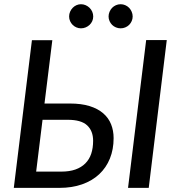

<svg xmlns="http://www.w3.org/2000/svg" viewBox="-20 -912 864 932"><path d="M47 0ZM234 -717 196 -409.5H319Q375 -409.5 415 -397Q455 -384.5 481 -362Q507 -339.5 519.2 -308.8Q531.5 -278 531.5 -241.5Q531.5 -187 513.5 -142.5Q495.5 -98 461.5 -66.2Q427.5 -34.5 378.5 -17.2Q329.5 0 268 0H47L135 -717ZM186.5 -330.5 155.5 -79H278Q317 -79 346 -89.2Q375 -99.5 394.2 -118.8Q413.5 -138 422.8 -165.8Q432 -193.5 432 -228.5Q432 -276.5 403 -303.5Q374 -330.5 309 -330.5ZM702 0H601.5L689.5 -717.5H789.5ZM432.5 -832Q432.5 -820 427.8 -809.5Q423 -799 414.8 -791.2Q406.5 -783.5 395.8 -779Q385 -774.5 373 -774.5Q361.5 -774.5 351 -779Q340.5 -783.5 332.8 -791.2Q325 -799 320.2 -809.5Q315.5 -820 315.5 -832Q315.5 -844 320.2 -855Q325 -866 332.8 -874Q340.5 -882 351 -886.8Q361.5 -891.5 373 -891.5Q385 -891.5 395.8 -886.8Q406.5 -882 414.8 -874Q423 -866 427.8 -855Q432.5 -844 432.5 -832ZM624 -832Q624 -820 619.2 -809.5Q614.5 -799 606.8 -791.2Q599 -783.5 588.2 -779Q577.5 -774.5 565.5 -774.5Q553.5 -774.5 542.8 -779Q532 -783.5 524.2 -791.2Q516.5 -799 511.8 -809.5Q507 -820 507 -832Q507 -844 511.8 -855Q516.5 -866 524.2 -874Q532 -882 542.8 -886.8Q553.5 -891.5 565.5 -891.5Q577.5 -891.5 588.2 -886.8Q599 -882 606.8 -874Q614.5 -866 619.2 -855Q624 -844 624 -832Z"/></svg>

Font: Lato Medium
Style: Italic
Weight: 500
Italic angle: -7°
Designer: Lukasz Dziedzic
Foundry: tyPoland Lukasz Dziedzic
Version: Version 2.006; 2014-01-15